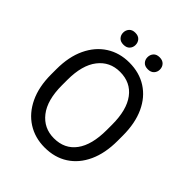

<svg xmlns="http://www.w3.org/2000/svg" viewBox="-240 -1017 1168 1168"><g transform="rotate(45 344.0 -433.0)"><path d="M629.9 -377.9V-333Q629.9 -226.6 594.5 -149.7Q559.1 -72.8 495.1 -31.5Q431.2 9.8 344.7 9.8Q260.7 9.8 196 -31.5Q131.3 -72.8 94.7 -149.7Q58.1 -226.6 58.1 -333V-377.9Q58.1 -484.4 94.5 -561.3Q130.9 -638.2 195.3 -679.4Q259.8 -720.7 343.8 -720.7Q430.2 -720.7 494.6 -679.4Q559.1 -638.2 594.5 -561.3Q629.9 -484.4 629.9 -377.9ZM536.6 -333V-378.9Q536.6 -505.9 485.8 -573.2Q435.1 -640.6 343.8 -640.6Q256.3 -640.6 203.9 -573.2Q151.4 -505.9 151.4 -378.9V-333Q151.4 -205.1 204.3 -137.5Q257.3 -69.8 344.7 -69.8Q436.5 -69.8 486.6 -137.5Q536.6 -205.1 536.6 -333ZM188 -822.3Q188 -844.2 201.7 -859.4Q215.3 -874.5 241.2 -874.5Q267.6 -874.5 281.2 -859.4Q294.9 -844.2 294.9 -822.3Q294.9 -801.3 281.2 -786.4Q267.6 -771.5 241.2 -771.5Q215.3 -771.5 201.7 -786.4Q188 -801.3 188 -822.3ZM398.4 -821.3Q398.4 -843.3 411.9 -858.4Q425.3 -873.5 451.7 -873.5Q477.5 -873.5 491.5 -858.4Q505.4 -843.3 505.4 -821.3Q505.4 -800.3 491.5 -785.4Q477.5 -770.5 451.7 -770.5Q425.3 -770.5 411.9 -785.4Q398.4 -800.3 398.4 -821.3Z"/></g></svg>

Font: Vazirmatn RD
Style: Regular
Weight: 400
Designer: Saber Rastikerdar
Foundry: Saber Rastikerdar
Version: Version 32.102